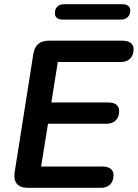

<svg xmlns="http://www.w3.org/2000/svg" viewBox="-20 -900 660 920"><path d="M113 0Q77 0 61 -19Q45 -38 50 -73L140 -643Q145 -674 163.5 -689.5Q182 -705 213 -705H566Q592 -705 606 -694.5Q620 -684 620 -664Q620 -635 603.5 -619Q587 -603 560 -603H257L226 -409H498Q524 -409 537.5 -398.5Q551 -388 551 -368Q551 -339 534.5 -323Q518 -307 491 -307H210L177 -102H470Q496 -102 510 -91.5Q524 -81 524 -61Q524 -32 507.5 -16Q491 0 464 0ZM283 -806Q243 -806 243 -837Q243 -857 255 -868.5Q267 -880 287 -880H564Q604 -880 604 -849Q604 -830 592 -818Q580 -806 560 -806Z"/></svg>

Font: Nunito ExtraLight
Style: Italic
Weight: 200
Italic angle: -9°
Designer: Vernon Adams
Foundry: Vernon Adams
Version: Version 3.602